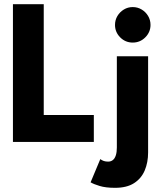

<svg xmlns="http://www.w3.org/2000/svg" viewBox="-20 -680 793 920"><path d="M42 -660H189.6V-129.1H429.6V0H42ZM531.5 220Q486.8 220 457.8 211.2Q428.9 202.5 414.1 193.6L460.6 82.4Q468.6 88.4 477.5 91.4Q486.4 94.4 498.1 94.4Q511.9 94.4 521.3 86.5Q530.6 78.6 535.2 63.6Q539.9 48.6 539.9 26.9V-410.5H689.7V50.5Q689.7 98.4 673.4 136.9Q657 175.4 622.2 197.7Q587.4 220 531.5 220ZM615.9 -476Q580.8 -476 555.9 -501Q531.1 -526.1 531.1 -560.6Q531.1 -583.9 542.5 -603.2Q554 -622.5 573.3 -634.3Q592.6 -646.1 615.9 -646.1Q639.3 -646.1 658.7 -634.5Q678.1 -622.9 689.6 -603.6Q701.2 -584.3 701.2 -560.6Q701.2 -526.1 676.2 -501Q651.3 -476 615.9 -476Z"/></svg>

Font: League Spartan Extralight
Style: Regular
Weight: 200
Foundry: The League of Moveable Type
Version: Version 2.300; ttfautohint (v1.8.3)